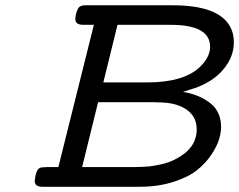

<svg xmlns="http://www.w3.org/2000/svg" viewBox="-20 -714 914 734"><path d="M112.8 -22Q116.7 -64 131.8 -71.8Q136.7 -74.7 157.2 -75.2H203.1L338.9 -619.1H298.8Q268.1 -619.1 268.1 -640.1Q268.1 -660.2 277.8 -680.2Q284.7 -693.8 304.7 -693.8Q305.2 -693.8 306.2 -693.8H640.1Q815.9 -693.8 859.9 -611.8Q874 -586.9 874 -551.8Q874 -498.5 836.4 -451.7Q798.8 -404.8 730 -378.9Q712.9 -373 679.2 -362.8Q740.2 -353 782.7 -320.6Q825.2 -288.1 825.2 -228Q825.2 -208 817.6 -181.9Q810.1 -155.8 788.1 -122.8Q766.1 -89.8 733.2 -63.5Q700.2 -37.1 642.6 -18.6Q585 0 512.2 0H141.1Q112.8 0 112.8 -22ZM293.9 -75.2H493.2Q533.2 -76.2 548.6 -77.6Q564 -79.1 594.5 -85.4Q625 -91.8 651.9 -106Q731.9 -147 731.9 -219.2Q731.9 -263.2 700.9 -289.1Q669.9 -314.9 618.2 -320.8Q601.1 -322.8 566.9 -323.2H355ZM375 -398.9H542Q681.2 -398.9 743.2 -457Q783.2 -495.1 783.2 -535.2Q783.2 -619.1 632.8 -619.1H429.2Z"/></svg>

Font: CMU Concrete
Style: BoldItalic
Weight: 700
Italic angle: -14.04°
Version: Version 0.7.0